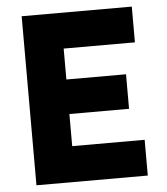

<svg xmlns="http://www.w3.org/2000/svg" viewBox="-51 -746 689 792"><g transform="rotate(-5 293.5 -350.0)"><path d="M68 0V-700H524V-552H229V-424H476V-281H229V-148H529V0Z"/></g></svg>

Font: Figtree Light ExtraBold
Style: Regular
Weight: 800
Version: Version 2.001;gftools[0.9.30]